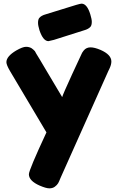

<svg xmlns="http://www.w3.org/2000/svg" viewBox="-20 -794 644 1050"><path d="M530 -521Q497 -535 475 -535Q452 -535 438 -518Q428 -505 427 -501L374 -387Q324 -278 320 -263Q274 -339 226 -421Q213 -444 198.5 -467.5Q184 -491 178 -501Q172 -511 171 -514Q163 -523 153 -530Q140 -538 122 -538Q104 -538 69 -518Q15 -486 15 -454Q15 -439 35 -405L234 -70Q138 136 138 159Q138 195 197 221Q232 236 250 236Q268 236 280 227Q292 218 298 208Q299 207 303.5 197Q308 187 311 179L573 -407L574 -409Q575 -411 577 -415Q579 -419 581 -424Q589 -442 589 -458Q589 -495 530 -521ZM439 -628Q465 -635 476 -649Q482 -658 482 -675Q482 -689 474 -715Q456 -774 426 -774Q420 -774 396 -767L231 -716Q205 -709 194 -695Q188 -686 188 -669Q188 -654 196 -628Q216 -569 245 -569L275 -576Z"/></svg>

Font: FredokaOneMacrons
Style: Regular
Weight: 500
Designer: ""
Foundry: ""
Version: ""